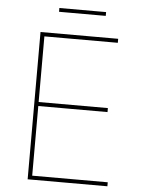

<svg xmlns="http://www.w3.org/2000/svg" viewBox="-56 -865 667 909"><g transform="rotate(5 277.0 -410.5)"><path d="M189 -803H411V-821H189ZM110 0H489V-19H130V-350H459V-369H130V-681H479V-700H110Z"/></g></svg>

Font: Fixel Text Thin
Style: Regular
Weight: 100
Width: 4
Designer: AlfaBravo + MacPaw
Foundry: Kyrylo Tkachov, Marchela Mozhyna, Serhii Makarenko, Maria Weinstein, Zakhar Kryvoshyya
Version: Version 1.211